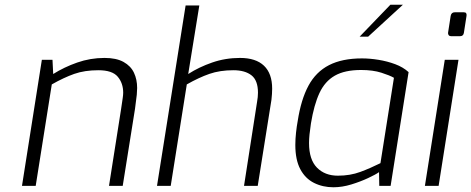

<svg xmlns="http://www.w3.org/2000/svg" viewBox="-20 -786 1993 812"><path d="M73 0 157 -533H202L205 -473Q251 -502 306.5 -521.5Q362 -541 422 -541Q472 -541 502.5 -524Q533 -507 546.5 -478.5Q560 -450 560 -414Q560 -402 558.5 -385.5Q557 -369 551 -326L499 0H441L492 -324Q497 -358 499 -371.5Q501 -385 501 -394Q501 -434 478 -461.5Q455 -489 396 -489Q338 -489 294 -473.5Q250 -458 199 -429L131 0Z M644 0 765 -763H823L776 -473Q821 -502 877 -521.5Q933 -541 995 -541Q1062 -541 1096.5 -508Q1131 -475 1131 -411Q1131 -390 1128 -364L1070 0H1012L1067 -354Q1069 -365 1070 -375Q1071 -385 1071 -394Q1071 -446 1043.5 -467.5Q1016 -489 967 -489Q910 -489 865.5 -473.5Q821 -458 770 -429L702 0Z M1390 6Q1345 6 1308 -12.5Q1271 -31 1250 -70.5Q1229 -110 1229 -173Q1229 -198 1232 -225.5Q1235 -253 1239 -274Q1253 -365 1284.5 -423.5Q1316 -482 1371.5 -510.5Q1427 -539 1511 -539Q1544 -539 1581 -533Q1618 -527 1651.5 -514.5Q1685 -502 1708 -481L1632 0H1584L1583 -58Q1569 -48 1537 -33Q1505 -18 1466 -6Q1427 6 1390 6ZM1409 -43Q1461 -43 1504 -59Q1547 -75 1589 -96L1646 -457Q1629 -467 1593 -478.5Q1557 -490 1507 -490Q1438 -490 1396 -466Q1354 -442 1331 -392.5Q1308 -343 1295 -264Q1291 -237 1289 -217.5Q1287 -198 1287 -181Q1287 -111 1320.5 -77Q1354 -43 1409 -43ZM1501 -631 1631 -766H1684L1537 -631Z M1887 -633Q1881 -633 1877.5 -637.5Q1874 -642 1875 -648L1886 -719Q1889 -734 1903 -734H1942Q1949 -734 1951.5 -730Q1954 -726 1953 -719L1942 -648Q1940 -633 1926 -633ZM1777 0 1861 -533H1919L1835 0Z"/></svg>

Font: Exo Thin Light
Style: Italic
Weight: 300
Italic angle: -9°
Version: Version 2.000